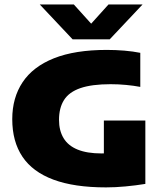

<svg xmlns="http://www.w3.org/2000/svg" viewBox="-20 -825 729 854"><path d="M451.5 8.5Q310 8.5 217.5 -26Q125 -60.5 79.8 -128Q34.5 -195.5 34.5 -295Q34.5 -390 80.5 -459.2Q126.5 -528.5 220 -565.8Q313.5 -603 455 -603Q494 -603 533 -599.8Q572 -596.5 604 -590V-438.5Q575 -444 541.2 -447.2Q507.5 -450.5 472 -450.5Q388 -450.5 337.5 -433Q287 -415.5 264.8 -380.2Q242.5 -345 242.5 -292Q242.5 -244 262.8 -210.5Q283 -177 325 -159.8Q367 -142.5 432 -142.5Q457 -142.5 486.5 -144.5Q516 -146.5 539.5 -149.5L442 -71V-289H626.5V-7Q583.5 0 538.2 4.2Q493 8.5 451.5 8.5ZM303 -650 157 -805H308.5L401 -702.5H370L462.5 -805H614L468 -650Z"/></svg>

Font: Encode Sans SC SemiExpanded ExtraBold
Style: Regular
Weight: 800
Width: 6
Designer: Multiple Designers
Foundry: Impallari Type
Version: Version 3.002